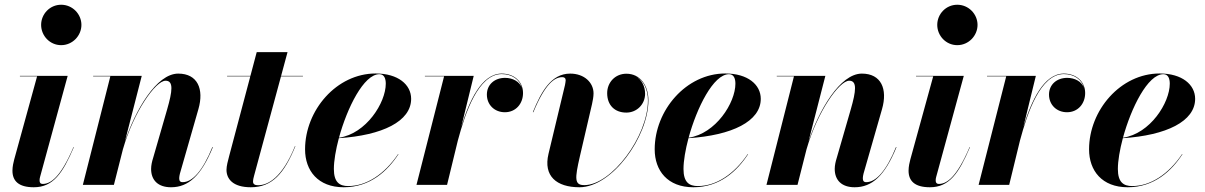

<svg xmlns="http://www.w3.org/2000/svg" viewBox="-20 -780 5084 810"><path d="M153.5 -675C153.5 -629.5 190 -589.5 238 -589.5C286 -589.5 323.5 -629.5 323.5 -675C323.5 -720.5 286 -760 238 -760C190 -760 153.5 -720.5 153.5 -675ZM291.5 -159 290 -159.5C235.5 -31.5 193.5 -4 160 -4C150.5 -4 147 -10 147 -18C147 -22.5 147 -27.5 149 -33.5L265.5 -460H64V-458H136.5L40 -107.5C37 -96.5 32.5 -77.5 32.5 -60C32.5 -17 58 10 122.5 10C204 10 244.5 -49 291.5 -159Z M445.5 -458 329.5 0H460.5L498.5 -150C544 -308.5 636.5 -439.5 678.5 -439.5C713 -439.5 707.5 -396 685 -318L625.5 -112C621.5 -99.5 617.5 -82.5 617.5 -67.5C617.5 -19.5 647 10 701.5 10C775 10 828.5 -38.5 878 -159L876 -159.5C835.5 -60 792 -11.5 750.5 -11.5C739.5 -11.5 736 -17.5 736 -28.5C736 -33.5 737.5 -41.5 739 -47.5L817 -319.5C841.5 -404.5 813.5 -469.5 732 -469.5C639.5 -469.5 551 -314 507 -183.5L578 -460H373V-458Z M1226 -163 1224.5 -163.5C1170.5 -30 1110.5 1.5 1068.5 1.5C1055 1.5 1047.5 -3.5 1047.5 -13.5C1047.5 -22.5 1050 -31.5 1052 -39L1165.5 -458H1258V-460H1166L1193 -560H1063L1036.5 -460H938V-458H1036L947 -122.5C941.5 -102.5 935.5 -79 935.5 -63.5C935.5 -26.5 961 10 1038 10C1128 10 1178.5 -47.5 1226 -163Z M1388.5 -67C1388.5 -101.5 1396.5 -148 1409.5 -197C1593 -209 1714.5 -268 1714.5 -363C1714.5 -423 1659.5 -470 1565 -470C1399.5 -470 1267 -314.5 1267 -150C1267 -60 1321.5 10 1430 10C1541.5 10 1614.5 -58.5 1661 -129.5L1659.5 -130C1602 -44.5 1525.5 5 1449 5C1412.5 5 1388.5 -11 1388.5 -67ZM1580.5 -467C1601.5 -467 1607.5 -447.5 1607.5 -427C1607.5 -346.5 1525 -216 1410 -199C1444.5 -325 1514.5 -467 1580.5 -467Z M1853.5 -458 1737 0H1866L1911.5 -187C1943 -305 1998 -467.5 2096.5 -467.5C2140.5 -467.5 2172.5 -444 2182 -409C2172 -436 2143 -451.5 2110.5 -451.5C2066.5 -451.5 2034 -423 2034 -381C2034 -338 2066 -306.5 2110 -306.5C2155.5 -306.5 2186.5 -342 2186.5 -387.5C2186.5 -435.5 2149.5 -469.5 2096.5 -469.5C2012 -469.5 1959 -353.5 1926 -245L1978.5 -460H1772.5V-458Z M2426.5 -121 2477.5 -340.5C2480.5 -354.5 2484 -371.5 2484 -386C2484 -431.5 2445 -469.5 2385.5 -469.5C2304.5 -469.5 2263 -392 2228 -307L2230 -306.5C2280 -427.5 2320 -454.5 2352 -454.5C2361.5 -454.5 2366.5 -450 2366.5 -441.5C2366.5 -436.5 2364.5 -427 2363.5 -421L2294 -131C2271.5 -37 2328 10 2424.5 10C2562.5 10 2715.5 -204 2715.5 -356.5C2715.5 -420 2680.5 -469 2622.5 -469C2575.5 -469 2541.5 -432.5 2541.5 -387C2541.5 -337 2572.5 -305 2622.5 -305C2666.5 -305 2701.5 -340 2701.5 -384.5C2701.5 -417 2686.5 -444 2662.5 -458C2695 -441 2713.5 -402.5 2713.5 -356.5C2713.5 -204 2559.5 1 2445 1C2403 1 2404.5 -25.5 2426.5 -121Z M2863.5 -67C2863.5 -101.5 2871.5 -148 2884.5 -197C3068 -209 3189.5 -268 3189.5 -363C3189.5 -423 3134.5 -470 3040 -470C2874.5 -470 2742 -314.5 2742 -150C2742 -60 2796.5 10 2905 10C3016.5 10 3089.5 -58.5 3136 -129.5L3134.5 -130C3077 -44.5 3000.5 5 2924 5C2887.5 5 2863.5 -11 2863.5 -67ZM3055.5 -467C3076.5 -467 3082.5 -447.5 3082.5 -427C3082.5 -346.5 3000 -216 2885 -199C2919.5 -325 2989.5 -467 3055.5 -467Z M3329.5 -458 3213.5 0H3344.5L3382.5 -150C3428 -308.5 3520.5 -439.5 3562.5 -439.5C3597 -439.5 3591.5 -396 3569 -318L3509.5 -112C3505.5 -99.5 3501.5 -82.5 3501.5 -67.5C3501.5 -19.5 3531 10 3585.5 10C3659 10 3712.5 -38.5 3762 -159L3760 -159.5C3719.5 -60 3676 -11.5 3634.5 -11.5C3623.5 -11.5 3620 -17.5 3620 -28.5C3620 -33.5 3621.5 -41.5 3623 -47.5L3701 -319.5C3725.5 -404.5 3697.5 -469.5 3616 -469.5C3523.5 -469.5 3435 -314 3391 -183.5L3462 -460H3257V-458Z M3934 -675C3934 -629.5 3970.5 -589.5 4018.5 -589.5C4066.5 -589.5 4104 -629.5 4104 -675C4104 -720.5 4066.5 -760 4018.5 -760C3970.5 -760 3934 -720.5 3934 -675ZM4072 -159 4070.5 -159.5C4016 -31.5 3974 -4 3940.5 -4C3931 -4 3927.5 -10 3927.5 -18C3927.5 -22.5 3927.5 -27.5 3929.5 -33.5L4046 -460H3844.5V-458H3917L3820.5 -107.5C3817.5 -96.5 3813 -77.5 3813 -60C3813 -17 3838.5 10 3903 10C3984.5 10 4025 -49 4072 -159Z M4225 -458 4108.5 0H4237.5L4283 -187C4314.5 -305 4369.5 -467.5 4468 -467.5C4512 -467.5 4544 -444 4553.5 -409C4543.5 -436 4514.5 -451.5 4482 -451.5C4438 -451.5 4405.5 -423 4405.5 -381C4405.5 -338 4437.5 -306.5 4481.5 -306.5C4527 -306.5 4558 -342 4558 -387.5C4558 -435.5 4521 -469.5 4468 -469.5C4383.5 -469.5 4330.5 -353.5 4297.5 -245L4350 -460H4144V-458Z M4696 -67C4696 -101.5 4704 -148 4717 -197C4900.5 -209 5022 -268 5022 -363C5022 -423 4967 -470 4872.5 -470C4707 -470 4574.5 -314.5 4574.5 -150C4574.5 -60 4629 10 4737.5 10C4849 10 4922 -58.5 4968.5 -129.5L4967 -130C4909.5 -44.5 4833 5 4756.5 5C4720 5 4696 -11 4696 -67ZM4888 -467C4909 -467 4915 -447.5 4915 -427C4915 -346.5 4832.5 -216 4717.5 -199C4752 -325 4822 -467 4888 -467Z"/></svg>

Font: Bodoni* 96pt
Style: Bold Italic
Weight: 700
Italic angle: -13°
Version: Version 2.3